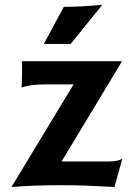

<svg xmlns="http://www.w3.org/2000/svg" viewBox="-20 -762 540 790"><path d="M70.8 -487.3 69.8 -510.3H482.4L233.4 -97.7H425.3Q468.3 -97.7 483.4 -109.9L451.2 7.3Q429.7 5.9 399.4 4.9L338.9 2Q282.7 0 232.9 0Q122.6 0 27.3 7.3L282.7 -414.6H161.6Q105 -414.6 68.8 -401.9Q70.8 -439.9 70.8 -460.9ZM242.7 -733.9Q315.9 -733.9 398.9 -742.2L398.4 -738.8L270.5 -581.1H160.2Z"/></svg>

Font: HammersmithOne
Style: Regular
Weight: 400
Designer: Nicole Fally
Foundry: Nicole Fally
Version: Version 1.003